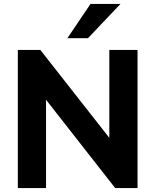

<svg xmlns="http://www.w3.org/2000/svg" viewBox="-20 -960 793 980"><path d="M71 0V-705H186L565 -222H538V-705H682V0H568L189 -484H215V0ZM324 -765 442 -940H595L429 -765Z"/></svg>

Font: Nunito Sans 12pt ExtraLight 12pt ExtraBold
Style: Regular
Weight: 800
Version: Version 3.101;gftools[0.9.27]